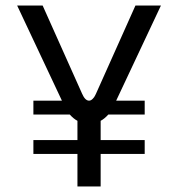

<svg xmlns="http://www.w3.org/2000/svg" viewBox="-20 -670 640 690"><path d="M41.7 -650H133.3L275 -333.3Q285.8 -308.3 300 -308.3Q306.7 -308.3 312.9 -314.6Q319.2 -320.8 321.7 -326.7L325 -333.3L466.7 -650H558.3Q440.8 -399.2 397.5 -308.3H500V-258.3H369.2Q355.8 -243.3 341.7 -235.8V-166.7H500V-116.7H341.7V0H258.3V-116.7H100V-166.7H258.3V-235.8Q244.2 -243.3 230.8 -258.3H100V-308.3H202.5Z"/></svg>

Font: BoonBaan
Style: Regular
Weight: 400
Designer: Sungsit Sawaiwan
Foundry: FontUni
Version: Version 2.0